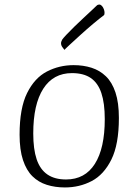

<svg xmlns="http://www.w3.org/2000/svg" viewBox="-20 -810 598 843"><path d="M265 13Q222 13 185.5 1.5Q149 -10 122.5 -36Q96 -62 81 -107Q66 -152 66 -219Q66 -335 99 -401.5Q132 -468 186 -496Q240 -524 303 -524Q346 -524 382 -512.5Q418 -501 445 -475Q472 -449 487 -404Q502 -359 502 -292Q502 -176 469 -109.5Q436 -43 382.5 -15Q329 13 265 13ZM270 -22Q353 -22 396.5 -90.5Q440 -159 440 -287Q440 -357 425 -401.5Q410 -446 378.5 -467.5Q347 -489 296 -489Q214 -489 170 -420.5Q126 -352 126 -224Q126 -155 141 -110.5Q156 -66 188 -44Q220 -22 270 -22ZM263 -591Q262 -593 255 -601.5Q248 -610 248 -620Q248 -624 249.5 -628Q251 -632 253 -636Q257 -642 271.5 -657.5Q286 -673 306 -692.5Q326 -712 346.5 -731Q367 -750 382.5 -764.5Q398 -779 403 -784Q407 -788 410 -789Q413 -790 416 -790Q422 -790 427.5 -784Q433 -778 436 -769.5Q439 -761 439 -755Q439 -751 438.5 -748Q438 -745 436 -743Q417 -729 388.5 -705Q360 -681 332 -655.5Q304 -630 284.5 -612Q265 -594 263 -591Z"/></svg>

Font: Briem Hand Thin
Style: Regular
Weight: 100
Designer: Gunnlaugur SE Briem, Eben Sorkin
Foundry: Sorkin Type Co.
Version: Version 1.003